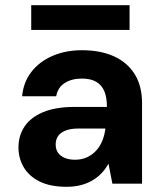

<svg xmlns="http://www.w3.org/2000/svg" viewBox="-20 -706 625 738"><path d="M236 12Q173 12 132 -8.5Q91 -29 71 -63.5Q51 -98 51 -139Q51 -185 74.5 -220Q98 -255 146 -275Q194 -295 266 -295H391Q391 -332 381 -355.5Q371 -379 350 -391.5Q329 -404 294 -404Q256 -404 229 -387Q202 -370 196 -336H65Q70 -390 100.5 -429.5Q131 -469 181.5 -491Q232 -513 295 -513Q366 -513 418 -489.5Q470 -466 498 -420.5Q526 -375 526 -310V0H412L397 -77Q386 -57 371 -41Q356 -25 336 -13Q316 -1 291 5.5Q266 12 236 12ZM268 -92Q294 -92 314.5 -101.5Q335 -111 350 -127.5Q365 -144 373.5 -165.5Q382 -187 385 -211V-212H282Q251 -212 231.5 -204Q212 -196 203 -182.5Q194 -169 194 -151Q194 -132 203 -119Q212 -106 229 -99Q246 -92 268 -92ZM100 -591V-686H478V-591Z"/></svg>

Font: DM Sans 17pt
Style: Bold
Weight: 700
Version: Version 4.004;gftools[0.9.30]